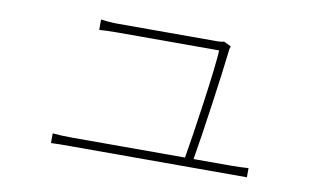

<svg xmlns="http://www.w3.org/2000/svg" viewBox="-54 -570 1063 641"><g transform="rotate(10 478.0 -249.5)"><path d="M149 -32C170 -33 189 -33 214 -33H813V-64C797 -63 773 -62 755 -62H627C641 -141 672 -361 680 -435C680 -441 682 -448 684 -454L659 -466C655 -464 646 -463 635 -463H299C276 -463 262 -465 242 -467V-432C262 -433 274 -434 300 -434H648C647 -379 610 -129 598 -62H214C189 -62 170 -63 149 -65Z"/></g></svg>

Font: Kinto Sans Thin
Style: Regular
Weight: 100
Designer: Authors: Ryoko NISHIZUKA  (kana & ideographs); Paul D. Hunt (Latin, Greek & Cyrillic); Wenlong ZHANG  (bopomofo); Sandol
Foundry: Adobe Systems Incorporated, ookami Inc.
Version: Version 0.001